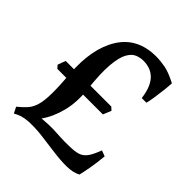

<svg xmlns="http://www.w3.org/2000/svg" viewBox="-164 -657 773 773"><g transform="rotate(45 222.5 -271.0)"><path d="M402.8 -522.9Q402.3 -507.8 399.4 -481.7Q396.5 -455.6 392.6 -430.9Q388.7 -406.2 385.3 -395H358.9Q345.7 -506.3 257.3 -506.3Q240.7 -506.3 223.1 -499.5Q205.6 -492.7 192.4 -469.7Q179.2 -446.8 174.8 -398.4Q170.4 -350.1 179.7 -267.1Q187.5 -199.2 173.3 -144.3Q159.2 -89.4 131.8 -51.8Q172.9 -55.2 195.8 -54.4Q218.8 -53.7 239.3 -52.2Q259.8 -50.8 293 -51.8Q320.8 -52.2 338.6 -57.9Q356.4 -63.5 369.1 -80.6Q381.8 -97.7 394.5 -132.8L419.4 -123.5Q416 -84.5 409.4 -48.6Q402.8 -12.7 399.4 0Q375.5 13.2 339.8 13.4Q304.2 13.7 263.2 8.1Q222.2 2.4 180.7 -2.7Q139.2 -7.8 102.3 -5.6Q65.4 -3.4 39.1 13.2L25.9 -12.7Q47.4 -30.3 61.3 -45.9Q75.2 -61.5 82.3 -85.4Q89.4 -109.4 90.1 -150.4Q90.8 -191.4 85.4 -259.3Q75.2 -393.6 125.5 -474.1Q175.8 -554.7 282.2 -554.7Q306.2 -554.7 333.7 -549.6Q361.3 -544.4 402.8 -522.9ZM294.9 -237.8H35.6L24.4 -250.5Q26.4 -257.3 30.3 -267.1Q34.2 -276.9 37.1 -284.2H296.4L309.1 -272.5Z"/></g></svg>

Font: Dai Banna SIL
Style: Regular
Weight: 400
Designer: Victor Gaultney
Foundry: SIL International
Version: Version 4.000